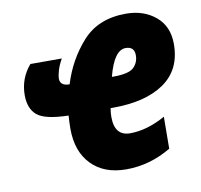

<svg xmlns="http://www.w3.org/2000/svg" viewBox="-68 -634 751 716"><g transform="rotate(-10 307.5 -276.0)"><path d="M355 10Q444 10 525 -38L526 -159Q456 -120 392 -120Q333 -120 333 -192Q333 -208 336 -225H346Q469 -225 539.5 -274Q610 -323 610 -420Q610 -487 565 -524.5Q520 -562 453 -562Q348 -562 288 -495Q228 -428 201 -339Q165 -339 165 -367Q165 -377 170.5 -396.5Q176 -416 189 -439H70Q29 -391 29 -328Q29 -277 58.5 -252Q88 -227 177 -225Q176 -212 175.5 -199.5Q175 -187 175 -175Q175 -89 223 -39.5Q271 10 355 10ZM361 -339Q386 -436 430 -436Q463 -436 463 -403Q463 -376 444.5 -357.5Q426 -339 368 -339Z"/></g></svg>

Font: Noto Sans Display Condensed Black
Style: Italic
Weight: 900
Width: 3
Italic angle: -192°
Designer: Monotype Design Team
Foundry: Monotype Imaging Inc.
Version: Version 1.900